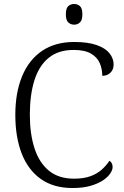

<svg xmlns="http://www.w3.org/2000/svg" viewBox="-20 -935 625 965"><path d="M344 10Q249 10 185 -35.5Q121 -81 89 -163.5Q57 -246 57 -358Q57 -469 91 -551.5Q125 -634 191 -679Q257 -724 353 -724Q422 -724 466 -708.5Q510 -693 530.5 -667Q551 -641 551 -611Q551 -585 535 -569.5Q519 -554 494 -554Q494 -589 481 -618.5Q468 -648 436.5 -666Q405 -684 350 -684Q274 -684 225.5 -645Q177 -606 153.5 -533Q130 -460 130 -358Q130 -262 153.5 -189.5Q177 -117 226 -77Q275 -37 352 -37Q401 -37 435 -49.5Q469 -62 492 -83Q515 -104 530 -127Q537 -123 541.5 -115Q546 -107 546 -95Q546 -81 534 -63Q522 -45 497.5 -28.5Q473 -12 435 -1Q397 10 344 10ZM353 -811Q335 -811 323 -822.5Q311 -834 311 -863Q311 -893 323 -904Q335 -915 353 -915Q370 -915 382 -904Q394 -893 394 -863Q394 -834 382 -822.5Q370 -811 353 -811Z"/></svg>

Font: Noto Serif Hebrew Light
Style: Regular
Weight: 300
Version: Version 2.003